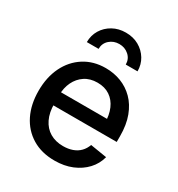

<svg xmlns="http://www.w3.org/2000/svg" viewBox="-182 -878 936 1009"><g transform="rotate(30 286.5 -373.5)"><path d="M297.9 11.7Q218.8 11.7 161.4 -23.2Q104 -58.1 73.2 -120.4Q42.5 -182.6 42.5 -265.1Q42.5 -347.2 73.2 -410.2Q104 -473.1 159.9 -508.8Q215.8 -544.4 289.6 -544.4Q339.4 -544.4 383.1 -527.6Q426.8 -510.7 460.4 -477.1Q494.1 -443.4 513.4 -392.1Q532.7 -340.8 532.7 -271.5V-236.8H97.7V-316.4H477.5L429.2 -290.5Q429.2 -340.3 413.1 -377.4Q397 -414.6 366 -435.5Q335 -456.5 290.5 -456.5Q245.6 -456.5 213.9 -435.3Q182.1 -414.1 165 -378.4Q147.9 -342.8 147.9 -298.3V-247.6Q147.9 -193.8 166.5 -155.3Q185.1 -116.7 219 -96.7Q252.9 -76.7 298.8 -76.7Q330.1 -76.7 355.2 -85.7Q380.4 -94.7 397.9 -112.5Q415.5 -130.4 424.3 -155.8L524.4 -139.6Q512.7 -94.7 481.2 -60.8Q449.7 -26.9 403.1 -7.6Q356.4 11.7 297.9 11.7ZM288.1 -758.8Q333 -758.8 367.4 -739.3Q401.9 -719.7 421.9 -686.8Q441.9 -653.8 441.9 -612.8H370.6Q370.6 -646.5 346.4 -668Q322.3 -689.5 288.1 -689.5Q253.9 -689.5 229.7 -668Q205.6 -646.5 205.6 -612.8H134.3Q134.3 -653.8 154.3 -686.8Q174.3 -719.7 209.2 -739.3Q244.1 -758.8 288.1 -758.8Z"/></g></svg>

Font: Inter 20pt Medium
Style: Regular
Weight: 500
Version: Version 4.001;git-66647c0bb